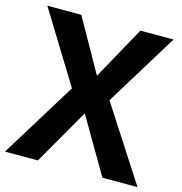

<svg xmlns="http://www.w3.org/2000/svg" viewBox="-111 -857 906 957"><g transform="rotate(15 342.0 -378.5)"><path d="M0 0 241 -391 16 -757H191L345 -484L496 -757H667L437 -382L684 0H503L335 -287L170 0Z"/></g></svg>

Font: Menbere
Style: Regular
Weight: 400
Designer: Aleme Tadesse
Foundry: Sorkin Type Co
Version: Version 1.000